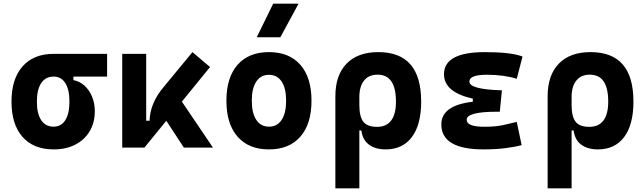

<svg xmlns="http://www.w3.org/2000/svg" viewBox="-20 -815 3556 1060"><path d="M275.9 9.8Q165.5 9.8 104.5 -59.1Q43.5 -127.9 43.5 -253.9Q43.5 -379.4 104.5 -448.5Q165.5 -517.6 275.9 -517.6L385.3 -486.8V-372.6Q418.9 -366.7 445.8 -342.8Q472.7 -318.8 488 -282Q503.4 -245.1 503.4 -201.2Q503.4 -137.7 475.1 -90.3Q446.8 -43 395.8 -16.6Q344.7 9.8 275.9 9.8ZM275.9 -115.7Q317.9 -115.7 340.6 -151.6Q363.3 -187.5 363.3 -253.9Q363.3 -320.3 340.6 -356.2Q317.9 -392.1 275.9 -392.1Q231.4 -392.1 207.5 -356.2Q183.6 -320.3 183.6 -253.9Q183.6 -187.5 207.5 -151.6Q231.4 -115.7 275.9 -115.7ZM275.9 -392.1V-517.6H571.3V-392.1Z M777.3 0 758.8 -148.4H805.7Q807.1 -197.3 826.2 -242.9Q845.2 -288.6 880.9 -331.5L1042.5 -527.3L1139.6 -444.8ZM654.8 0V-517.6H787.1V-52.2L777.3 0ZM995.1 0 845.7 -228.5 955.1 -296.9 1155.8 0Z M1464.8 9.8Q1353 9.8 1291.5 -60.5Q1230 -130.9 1230 -258.8Q1230 -387.2 1291.5 -457.3Q1353 -527.3 1464.8 -527.3Q1576.7 -527.3 1638.2 -457.3Q1699.7 -387.2 1699.7 -258.8Q1699.7 -130.9 1638.2 -60.5Q1576.7 9.8 1464.8 9.8ZM1465.1 -115.7Q1510.3 -115.7 1534.9 -153.1Q1559.6 -190.5 1559.6 -258.9Q1559.6 -327.6 1534.9 -364.7Q1510.3 -401.9 1464.8 -401.9Q1419.9 -401.9 1395 -364.7Q1370.1 -327.5 1370.1 -258.8Q1370.1 -190.4 1395 -153.1Q1419.9 -115.7 1465.1 -115.7ZM1397.5 -609.4 1488.3 -794.9H1628.4L1527.8 -609.4Z M2109.4 9.8Q2052.2 9.8 2016.8 -16.6Q1981.4 -43 1975.1 -94.7H1922.4L1963.9 -234.9Q1963.9 -171.4 1985.8 -143.1Q2007.8 -114.7 2062 -114.7Q2113.3 -114.7 2139.6 -149.7Q2166 -184.6 2166 -253.9Q2166 -328.6 2140.6 -365.7Q2115.2 -402.8 2064.5 -402.8Q2016.1 -402.8 1990 -370.4Q1963.9 -337.9 1963.9 -278.8L1831.5 -283.2Q1831.5 -399.9 1893.3 -463.6Q1955.1 -527.3 2068.4 -527.3Q2187 -527.3 2246.1 -459.2Q2305.2 -391.1 2305.2 -253.9Q2305.2 -126.5 2253.9 -58.3Q2202.6 9.8 2109.4 9.8ZM1831.5 224.6V-283.2H1963.9V224.6Z M2649.4 9.8Q2416.5 9.8 2416.5 -128.4Q2416.5 -241.2 2617.7 -255.9L2751 -316.4L2739.3 -198.2H2723.6Q2556.6 -198.2 2556.6 -153.8Q2556.6 -115.2 2653.3 -115.2Q2716.8 -115.2 2758.5 -124.5Q2800.3 -133.8 2833 -142.1L2859.9 -13.7Q2819.3 -2.9 2766.4 3.4Q2713.4 9.8 2649.4 9.8ZM2590.3 -210.4V-270.5Q2431.2 -305.7 2431.2 -405.3Q2431.2 -527.3 2657.2 -527.3Q2801.8 -527.3 2864.7 -502.9L2833 -379.9Q2762.2 -402.3 2668 -402.3Q2571.3 -402.3 2571.3 -364.7Q2571.3 -321.3 2751 -316.4L2739.3 -198.2Z M3281.2 9.8Q3224.1 9.8 3188.7 -16.6Q3153.3 -43 3147 -94.7H3094.2L3135.7 -234.9Q3135.7 -171.4 3157.7 -143.1Q3179.7 -114.7 3233.9 -114.7Q3285.2 -114.7 3311.5 -149.7Q3337.9 -184.6 3337.9 -253.9Q3337.9 -328.6 3312.5 -365.7Q3287.1 -402.8 3236.3 -402.8Q3188 -402.8 3161.9 -370.4Q3135.7 -337.9 3135.7 -278.8L3003.4 -283.2Q3003.4 -399.9 3065.2 -463.6Q3127 -527.3 3240.2 -527.3Q3358.9 -527.3 3418 -459.2Q3477.1 -391.1 3477.1 -253.9Q3477.1 -126.5 3425.8 -58.3Q3374.5 9.8 3281.2 9.8ZM3003.4 224.6V-283.2H3135.7V224.6Z"/></svg>

Font: Cascadia Code PL
Style: Regular
Weight: 400
Monospace: yes
Designer: Aaron Bell
Foundry: Saja Typeworks
Version: Version 2102.003